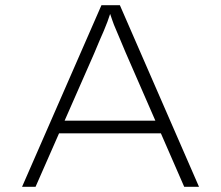

<svg xmlns="http://www.w3.org/2000/svg" viewBox="-20 -720 851 740"><path d="M65 0 371 -700H442L747 0H690L464 -518Q449 -553 440.5 -574Q432 -595 425.5 -609.5Q419 -624 413 -641.5Q407 -659 397 -688H412Q401 -655 394 -636Q387 -617 380 -601Q373 -585 364.5 -565.5Q356 -546 342 -512L117 0ZM187 -206 207 -255H606L620 -206Z"/></svg>

Font: Lexend Giga ExtraLight
Style: Regular
Weight: 250
Version: Version 1.007